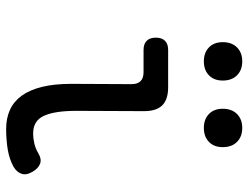

<svg xmlns="http://www.w3.org/2000/svg" viewBox="-114 -704 827 640"><g transform="rotate(90 300.0 -383.5)"><path d="M349 -224Q349 -152 365.5 -116Q382 -80 424 -80Q441 -80 458 -84Q475 -88 490 -97Q510 -109 525.5 -103Q541 -97 552 -78Q564 -58 559 -42Q554 -26 536 -15Q511 -1 479 4.5Q447 10 409 10Q373 10 345 -3Q317 -16 298 -42.5Q279 -69 269 -110Q259 -151 259 -207L260 -408Q260 -428 250 -438Q240 -448 220 -448H146Q126 -448 115.5 -458.5Q105 -469 105 -489Q105 -509 115.5 -519.5Q126 -530 146 -530H270Q311 -530 330.5 -510.5Q350 -491 350 -450ZM406 -649Q377 -649 359.5 -666Q342 -683 342 -712Q342 -742 359.5 -759.5Q377 -777 406 -777Q435 -777 452.5 -759.5Q470 -742 470 -712Q470 -683 452.5 -666Q435 -649 406 -649ZM184 -649Q155 -649 137.5 -666Q120 -683 120 -712Q120 -742 137.5 -759.5Q155 -777 184 -777Q213 -777 230.5 -759.5Q248 -742 248 -712Q248 -683 230.5 -666Q213 -649 184 -649Z"/></g></svg>

Font: Maple Mono NF CN
Style: Regular
Weight: 400
Monospace: yes
Designer: subframe7536
Version: Version 7.000